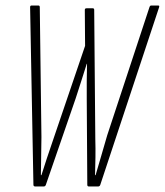

<svg xmlns="http://www.w3.org/2000/svg" viewBox="-20 -675 596 695"><path d="M108 0Q101 0 101 -6L89 -649Q89 -655 94 -655H119Q124 -655 124 -649L130 -179Q130 -145 129 -108.5Q128 -72 128 -41H130Q140 -72 150 -103Q160 -134 171 -165L288 -509L287 -639Q287 -645 293 -645H316Q321 -645 321 -639L325 -171Q326 -138 325.5 -106Q325 -74 324 -41H326Q336 -74 346.5 -111Q357 -148 368 -185L521 -649Q523 -655 527 -655H552Q555 -655 556 -654Q557 -653 556 -649L343 -6Q341 0 335 0H302Q296 0 296 -6L294 -318Q294 -348 294 -380.5Q294 -413 295 -444H294Q284 -413 274 -381Q264 -349 254 -319L146 -6Q144 0 138 0Z"/></svg>

Font: Sofia Sans Extra Condensed ExtraLight
Style: Italic
Weight: 250
Italic angle: -9°
Version: Version 4.100